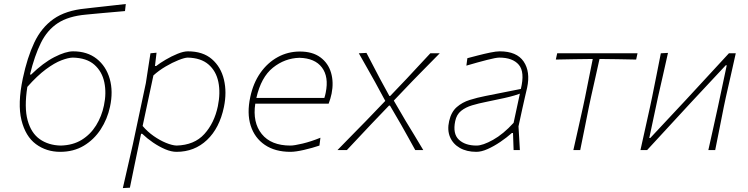

<svg xmlns="http://www.w3.org/2000/svg" viewBox="-20 -766 3816 980"><path d="M287.5 9Q216.5 9 163.2 -30.5Q110 -70 89.5 -153Q69 -236 96.5 -366Q119 -472.5 155 -548.8Q191 -625 253.2 -669Q315.5 -713 417 -722.5Q429 -724 454 -726.8Q479 -729.5 510 -733Q541 -736.5 570.8 -739.8Q600.5 -743 622 -745.5L618 -709.5Q597 -707.5 567.5 -705Q538 -702.5 508 -699.8Q478 -697 454 -694.8Q430 -692.5 419.5 -691.5Q329.5 -683.5 275.2 -648Q221 -612.5 188.8 -547.2Q156.5 -482 133 -385.5H139Q200 -445 257.5 -474.5Q315 -504 353 -504Q425.5 -504 473.5 -466Q521.5 -428 540 -363.8Q558.5 -299.5 541.5 -221Q528 -158 494 -105.8Q460 -53.5 407.8 -22.2Q355.5 9 287.5 9ZM351.5 -472Q328.5 -471.5 293.5 -458.2Q258.5 -445 214.5 -412.5Q170.5 -380 119.5 -322.5Q103 -217.5 121 -152Q139 -86.5 183.2 -55.5Q227.5 -24.5 289.5 -23Q352 -24.5 397 -52.2Q442 -80 470.5 -126Q499 -172 510.5 -227.5Q524 -290.5 512.5 -345.8Q501 -401 461.5 -435.8Q422 -470.5 351.5 -472Z M607 194Q620 138 632 84.8Q644 31.5 658 -29L724.5 -342Q730 -378 736 -417Q742 -456 748 -494L779 -497L771 -429H777Q796 -444 825.8 -461.5Q855.5 -479 886.2 -491.5Q917 -504 939 -504Q1015.5 -504 1061.5 -464.2Q1107.5 -424.5 1123 -359.8Q1138.5 -295 1123 -220Q1100.5 -112 1036.5 -51.5Q972.5 9 881 9Q854.5 9 823.2 -4.2Q792 -17.5 761.2 -38.5Q730.5 -59.5 706 -83H700L688.5 -28.5Q676 32 665.2 83.8Q654.5 135.5 643 192ZM881 -23Q972 -25.5 1023 -81.8Q1074 -138 1092 -224Q1106 -292 1094.5 -347.8Q1083 -403.5 1044.2 -437Q1005.5 -470.5 938 -472Q922 -471.5 891 -459.2Q860 -447 825.2 -426.5Q790.5 -406 763 -381L708 -123Q732.5 -94 764.2 -71.8Q796 -49.5 827.2 -36.8Q858.5 -24 881 -23Z M1462.5 9Q1384 9 1331.8 -26.5Q1279.5 -62 1259.5 -125Q1239.5 -188 1257.5 -271Q1272.5 -342 1309 -394Q1345.5 -446 1397.5 -474.5Q1449.5 -503 1510.5 -503Q1575.5 -503 1615.5 -473.2Q1655.5 -443.5 1669.8 -394.5Q1684 -345.5 1672.5 -288Q1670.5 -277 1666 -262.2Q1661.5 -247.5 1657.5 -237H1283Q1268.5 -141 1316 -82Q1363.5 -23 1462.5 -23Q1481.5 -23 1524.5 -33.2Q1567.5 -43.5 1615.5 -63L1610.5 -23Q1575.5 -11 1532.2 -1Q1489 9 1462.5 9ZM1508.5 -471Q1433.5 -469 1373 -420.5Q1312.5 -372 1288.5 -266H1635.5Q1640 -279.5 1642.5 -293Q1659 -374 1623.2 -421.5Q1587.5 -469 1508.5 -471Z M1702.5 0Q1734.5 -32.5 1758 -56.8Q1781.5 -81 1802.8 -102.5Q1824 -124 1848.5 -149L1946.5 -251L1894.5 -347Q1873 -385.5 1855 -417.2Q1837 -449 1811.5 -494L1850.5 -496Q1870 -459 1886.5 -427.2Q1903 -395.5 1919.5 -364L1967.5 -276H1971.5L2055.5 -364Q2087 -398 2114.8 -427.8Q2142.5 -457.5 2176.5 -494H2224.5Q2193 -462 2170.5 -439.2Q2148 -416.5 2128 -396Q2108 -375.5 2084 -351L1990 -252.5L2050.5 -149Q2072.5 -113 2092.8 -79.5Q2113 -46 2140.5 0H2099.5Q2079.5 -36.5 2063 -66Q2046.5 -95.5 2026.5 -131L1970.5 -227H1965.5L1875.5 -133Q1842 -97 1813.5 -67Q1785 -37 1750.5 0Z M2411.5 9Q2362 9 2327 -11Q2292 -31 2277 -66.5Q2262 -102 2272.5 -148Q2283 -194.5 2311.2 -219.2Q2339.5 -244 2378 -256Q2416.5 -268 2457.5 -276L2638.5 -312Q2659.5 -398.5 2628.2 -435.2Q2597 -472 2528.5 -472Q2512 -472 2466 -460.2Q2420 -448.5 2360.5 -431L2365.5 -469Q2388 -475 2420 -483.2Q2452 -491.5 2482.5 -497.8Q2513 -504 2530.5 -504Q2617.5 -504 2652.8 -452Q2688 -400 2670.5 -318Q2666 -297 2659.5 -271Q2653 -245 2646 -211L2626.5 -121Q2628.5 -89.5 2630 -61.8Q2631.5 -34 2633.5 0H2601.5L2598.5 -87H2592.5Q2566 -63.5 2533.5 -41.5Q2501 -19.5 2469 -5.2Q2437 9 2411.5 9ZM2412.5 -23Q2444 -23 2496.5 -52.2Q2549 -81.5 2601.5 -139L2633.5 -288Q2623 -284 2606 -278.8Q2589 -273.5 2555.2 -265.8Q2521.5 -258 2461.5 -246Q2423.5 -238.5 2390 -228.5Q2356.5 -218.5 2333.5 -200Q2310.5 -181.5 2303.5 -148Q2290 -83.5 2322 -53.2Q2354 -23 2412.5 -23Z M2906.5 0Q2919.5 -57 2931 -108.8Q2942.5 -160.5 2956 -221L2966.5 -270.5Q2977 -323.5 2986.5 -370.5Q2996 -417.5 3005.5 -465H3003.5Q2958.5 -464.5 2911 -463.8Q2863.5 -463 2817 -462L2824 -494H3234L3227 -462Q3181.5 -463 3134.2 -463.8Q3087 -464.5 3042.5 -465H3040Q3029.5 -417 3019 -370.5Q3008.5 -324 2996.5 -270.5L2986 -221Q2974 -161 2963.5 -108.5Q2953 -56 2941.5 0Z M3249 0Q3261.5 -56 3273.2 -109Q3285 -162 3298 -221L3308.5 -270.5Q3321 -332.5 3331.5 -385.2Q3342 -438 3353 -494L3389.5 -496Q3377 -439.5 3364.8 -385.8Q3352.5 -332 3338.5 -270.5L3294 -61.5H3299L3478.5 -253.5Q3533 -312.5 3589 -373.2Q3645 -434 3700.5 -494H3735.5Q3723 -437.5 3711 -384.8Q3699 -332 3685 -270.5L3674.5 -221Q3662.5 -160.5 3652.2 -108.5Q3642 -56.5 3630.5 0H3595.5Q3608 -56 3619.8 -109Q3631.5 -162 3644.5 -221L3689.5 -433H3684.5L3508 -244Q3453 -184.5 3396.2 -122.8Q3339.5 -61 3283 0Z"/></svg>

Font: Commissioner Loud Thin
Style: Italic
Weight: 100
Italic angle: -12°
Designer: Kostas Bartsokas
Foundry: Kostas Bartsokas
Version: Version 1.000; ttfautohint (v1.8.3)